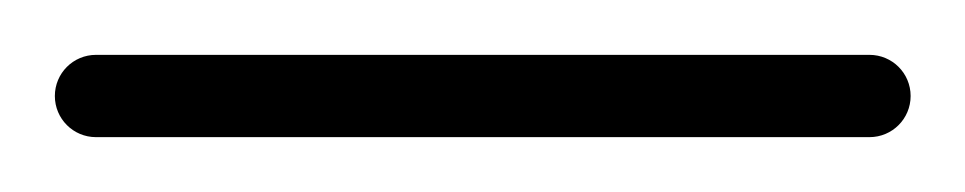

<svg xmlns="http://www.w3.org/2000/svg" viewBox="-35 -35 352 70"><path d="M0 -15C-8.3 -15 -15 -8.3 -15 0C-15 8.3 -8.3 15 0 15C94 15 188 15 282 15C290.3 15 297 8.3 297 0C297 -8.3 290.3 -15 282 -15C188 -15 94 -15 0 -15Z"/></svg>

Font: FRB American Cursive Just Baseline
Style: Italic
Weight: 400
Italic angle: -25°
Version: Version 2.0;Modular Font Editor K font №1